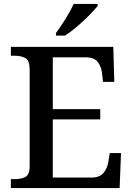

<svg xmlns="http://www.w3.org/2000/svg" viewBox="-20 -951 671 971"><path d="M35 0V-45H56Q86 -45 108 -56Q130 -67 130 -110V-599Q130 -645 108.5 -657Q87 -669 56 -669H35V-714H553L558 -537H501L496 -581Q492 -615 474 -638Q456 -661 415 -661H247V-399H487V-347H247V-53H442Q484 -53 503.5 -76.5Q523 -100 528 -133L535 -177H592L585 0ZM263 -784Q285 -813 311 -855Q337 -897 353 -931H474V-921Q461 -904 432.5 -875Q404 -846 370.5 -817.5Q337 -789 309 -771H263Z"/></svg>

Font: Noto Serif Toto Medium
Style: Regular
Weight: 500
Designer: Monotype Design Team
Foundry: Monotype Imaging Inc.
Version: Version 2.001; ttfautohint (v1.8.4.7-5d5b)